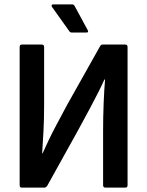

<svg xmlns="http://www.w3.org/2000/svg" viewBox="-20 -859 673 879"><path d="M80 0Q70 0 70 -11V-644Q70 -655 80 -655H171Q182 -655 182 -644V-382Q182 -312 179 -257Q176 -202 173 -157H175Q188 -186 203 -217.5Q218 -249 239 -288.5Q260 -328 289 -382L438 -647Q442 -655 450 -655H553Q564 -655 564 -644V-11Q564 0 553 0H463Q452 0 452 -11V-260Q452 -323 454.5 -386Q457 -449 461 -495H458Q445 -466 429.5 -435.5Q414 -405 392 -363.5Q370 -322 336 -260L196 -8Q190 0 183 0ZM309 -710Q300 -710 296 -718L219 -826Q215 -831 216.5 -835Q218 -839 223 -839H310Q318 -839 322 -831L381 -722Q388 -710 375 -710Z"/></svg>

Font: Sofia Sans Semi Condensed
Style: Bold
Weight: 700
Designer: Botio Nikoltchev, Ani Petrova
Foundry: lettersoup
Version: Version 4.100; ttfautohint (v1.8.4.7-5d5b)